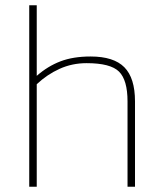

<svg xmlns="http://www.w3.org/2000/svg" viewBox="-20 -709 619 729"><path d="M119.5 0V-389.2Q158.5 -426 206.1 -447.6Q253.7 -469.2 308.8 -469.2Q399.8 -469.2 432 -437Q464.2 -404.9 464.2 -324V0H492.6V-324Q492.6 -412.7 452.2 -453.6Q411.8 -494.5 324 -494.5Q257.8 -494.5 209.6 -476.1Q161.3 -457.7 119.5 -421V-688.9H91V0Z"/></svg>

Font: Arad-FD-VF Thin
Style: Regular
Weight: 100
Designer: Mohammad Darvishi
Version: Version 1.010;September 21, 2024;FontCreator 15.0.0.2992 64-